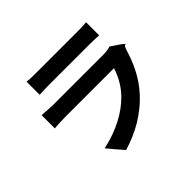

<svg xmlns="http://www.w3.org/2000/svg" viewBox="-171 -995 1281 1281"><g transform="rotate(-45 470.0 -354.0)"><path d="M489 -629C565 -629 641 -629 667 -629C701 -629 745 -628 771 -626V-750C744 -746 698 -746 669 -746C642 -746 567 -746 490 -746C414 -746 337 -746 307 -746C275 -746 236 -746 210 -750V-626C237 -628 277 -629 307 -629C336 -629 413 -629 489 -629ZM465 -515C365 -515 265 -515 232 -515C203 -515 163 -518 123 -521V-396C163 -400 210 -401 232 -401C317 -401 638 -401 686 -401C669 -347 640 -288 589 -235C518 -160 405 -97 264 -67L310 -12L357 42C478 7 598 -58 693 -166C763 -245 804 -338 832 -432C834 -437 837 -444 840 -451C845 -461 851 -456 854 -461C856 -465 808 -498 766 -525C753 -519 728 -515 697 -515C665 -515 565 -515 465 -515Z"/></g></svg>

Font: GenSekiGothic2 TW B
Style: Regular
Weight: 700
Version: Version 2.100;PS 2.1;hotconv 16.6.51;makeotf.lib2.5.65220 DE